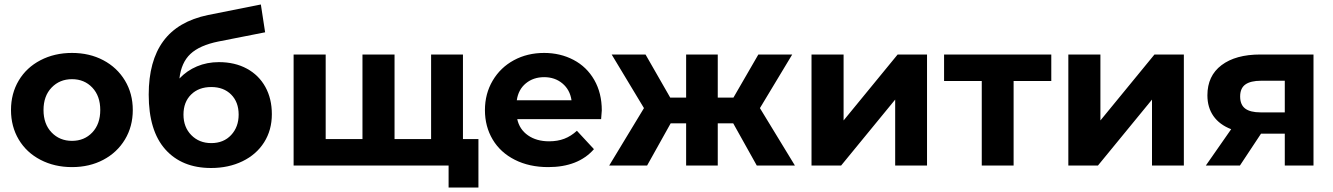

<svg xmlns="http://www.w3.org/2000/svg" viewBox="-20 -738 5944 856"><path d="M301 7Q223 7 160.5 -25.5Q98 -58 63.5 -116Q29 -174 29 -247.5Q29 -321 63.5 -379Q98 -437 160.5 -469.5Q223 -502 301 -502Q379 -502 440.5 -469.5Q502 -437 537 -379Q572 -321 572 -247.5Q572 -174 537 -116Q502 -58 440.5 -25.5Q379 7 301 7ZM301 -110Q356 -110 391.5 -147.5Q427 -185 427 -247.5Q427 -310 391.5 -347.5Q356 -385 301 -385Q246 -385 210 -347.5Q174 -310 174 -247.5Q174 -185 210 -147.5Q246 -110 301 -110Z M1192 -229Q1192 -158 1157.5 -103.5Q1123 -49 1061 -19Q999 11 921 11Q791 11 717 -72Q643 -155 643 -316Q643 -466 708 -554.5Q773 -643 907 -671L1143 -718L1162 -594L954 -553Q870 -536 829 -497.5Q788 -459 780 -388Q813 -423 858 -442Q903 -461 956 -461Q1027 -461 1080.5 -432Q1134 -403 1163 -350.5Q1192 -298 1192 -229ZM1044 -227Q1044 -283 1010.5 -316.5Q977 -350 922 -350Q866 -350 832 -316.5Q798 -283 798 -227Q798 -171 833 -135.5Q868 -100 922 -100Q977 -100 1010.5 -136Q1044 -172 1044 -227Z M2044 -495V0H1289V-495H1432V-118H1596V-495H1739V-118H1902V-495ZM2113 -118V98H1980V0H1898V-118Z M2660 -207H2286Q2296 -161 2334 -134.5Q2372 -108 2428 -108Q2466 -108 2496 -119.5Q2526 -131 2552 -155L2628 -73Q2558 7 2424 7Q2340 7 2275.5 -25.5Q2211 -58 2176.5 -116Q2142 -174 2142 -247Q2142 -320 2176.5 -378.5Q2211 -437 2271 -469.5Q2331 -502 2406 -502Q2478 -502 2537 -471Q2596 -440 2629.5 -381.5Q2663 -323 2663 -246Q2663 -243 2660 -207ZM2284 -291H2528Q2521 -338 2487.5 -366Q2454 -394 2406 -394Q2358 -394 2324.5 -366.5Q2291 -339 2284 -291Z M3249 -188H3180V0H3039V-188H2970L2865 0H2696L2851 -256L2707 -495H2858L2968 -303H3039V-495H3180V-303H3250L3361 -495H3512L3368 -256L3524 0H3354Z M3598 -495H3741V-201L3982 -495H4113V0H3971V-294L3730 0H3598Z M4667 -377H4499V0H4357V-377H4189V-495H4667Z M4743 -495H4886V-201L5127 -495H5258V0H5116V-294L4875 0H4743Z M5836 -495V0H5708V-142H5602L5508 0H5356L5469 -162Q5417 -182 5390 -220.5Q5363 -259 5363 -313Q5363 -400 5426 -447.5Q5489 -495 5599 -495ZM5600 -237H5708V-378H5602Q5556 -378 5532.5 -361.5Q5509 -345 5509 -308Q5509 -271 5531.5 -254Q5554 -237 5600 -237Z"/></svg>

Font: Montserrat Ace
Style: Bold
Weight: 700
Designer: Julieta Ulanovsky
Foundry: Julieta Ulanovsky
Version: Version 1